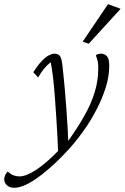

<svg xmlns="http://www.w3.org/2000/svg" viewBox="-157 -681 600 923"><path d="M-86.9 221.7Q-112.3 221.7 -124.5 209Q-136.7 196.3 -136.7 182.6Q-136.7 171.9 -132.8 162.6Q-128.9 153.3 -120.1 143.6Q-106.4 156.2 -92.8 161.6Q-79.1 167 -63.5 167Q-30.3 167 18.6 134.3Q67.4 101.6 127.9 39.1L165 4.9Q213.9 -63.5 247.6 -122.6Q281.2 -181.6 298.3 -237.8Q315.4 -293.9 315.4 -352.5Q315.4 -377 312 -389.6Q308.6 -402.3 303.7 -415Q308.6 -419.9 315.4 -421.4Q322.3 -422.9 329.1 -422.9Q345.7 -422.9 356.9 -411.1Q368.2 -399.4 368.2 -364.3Q368.2 -315.4 351.6 -261.7Q335 -208 306.6 -153.3Q278.3 -98.6 241.7 -47.9Q205.1 2.9 165 45.9Q118.2 95.7 79.1 129.4Q40 163.1 8.8 183.6Q-22.5 204.1 -46.4 212.9Q-70.3 221.7 -86.9 221.7ZM123 61.5Q122.1 32.2 119.6 -14.2Q117.2 -60.5 113.8 -113.8Q110.4 -167 106.4 -219.2Q102.5 -271.5 97.2 -314.5Q91.8 -357.4 86.9 -381.8Q53.7 -357.4 26.4 -308.6L2.9 -334Q24.4 -367.2 43 -386.7Q61.5 -406.2 77.1 -414.6Q92.8 -422.9 103.5 -422.9Q122.1 -422.9 130.4 -412.6Q138.7 -402.3 142.6 -371.1Q144.5 -355.5 147.9 -321.8Q151.4 -288.1 155.3 -243.7Q159.2 -199.2 162.6 -151.4Q166 -103.5 168.5 -59.1Q170.9 -14.6 171.9 17.6ZM269.5 -470.7 240.2 -480.5 362.3 -661.1 422.9 -638.7Z"/></svg>

Font: Crimson Pro ExtraLight
Style: Italic
Weight: 250
Italic angle: -12°
Designer: Jacques Le Bailly
Foundry: Baron von Fonthausen
Version: Version 1.003